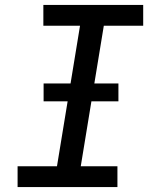

<svg xmlns="http://www.w3.org/2000/svg" viewBox="-20 -755 640 775"><path d="M454 0H51V-84H210L303 -651H155V-735H558V-651H399L306 -84H454ZM458 -346H156V-418H458Z"/></svg>

Font: Iosevka Medium Extended
Style: Italic
Weight: 500
Width: 7
Italic angle: -9°
Monospace: yes
Designer: Belleve Invis
Foundry: Belleve Invis
Version: Version 32.5.0; ttfautohint (v1.8.4)